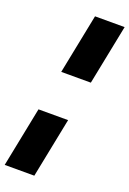

<svg xmlns="http://www.w3.org/2000/svg" viewBox="-197 -801 710 1054"><g transform="rotate(20 158.0 -274.0)"><path d="M165 -742H338L268 -392H95ZM48 -156H221L151 194H-22Z"/></g></svg>

Font: Idrija
Style: Italic
Weight: 800
Italic angle: -11.3°
Designer: Julieta Ulanovsky
Foundry: Julieta Ulanovsky
Version: Version 7.200